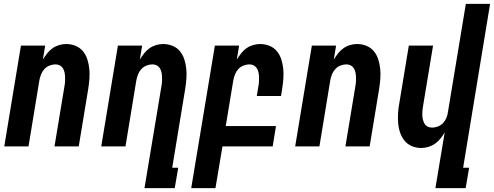

<svg xmlns="http://www.w3.org/2000/svg" viewBox="-20 -755 2547 990"><path d="M2 0 88 -520H213L201 -448Q211 -464 223 -479.5Q235 -495 250.5 -506Q266 -517 284.5 -522.5Q303 -528 321 -528Q347 -528 370 -518.5Q393 -509 408 -490.5Q423 -472 430.5 -448.5Q438 -425 440.5 -399.5Q443 -374 441 -348Q439 -322 435 -297L386 0H261L313 -314Q315 -325 315.5 -337Q316 -349 315.5 -360.5Q315 -372 312.5 -383Q310 -394 304 -403.5Q298 -413 288 -418Q278 -423 266 -423Q251 -423 235.5 -417Q220 -411 209 -399Q198 -387 192 -372Q186 -357 183 -341L127 0Z M725 215 813 -314Q815 -325 815.5 -337Q816 -349 815.5 -360.5Q815 -372 812.5 -383Q810 -394 804 -403.5Q798 -413 788 -418Q778 -423 766 -423Q751 -423 735.5 -417Q720 -411 709 -399Q698 -387 692 -372Q686 -357 683 -341L627 0H502L588 -520H713L701 -448Q711 -464 723 -479.5Q735 -495 750.5 -506Q766 -517 784.5 -522.5Q803 -528 821 -528Q847 -528 870 -518.5Q893 -509 908 -490.5Q923 -472 930.5 -448.5Q938 -425 940.5 -399.5Q943 -374 941 -348Q939 -322 935 -297L868 110H899L881 215Z M966 215 1088 -520H1213L1201 -448Q1211 -464 1223 -479.5Q1235 -495 1250.5 -506Q1266 -517 1284.5 -522.5Q1303 -528 1321 -528Q1347 -528 1370 -518.5Q1393 -509 1408 -490.5Q1423 -472 1430.5 -448.5Q1438 -425 1440.5 -399.5Q1443 -374 1441 -348Q1439 -322 1435 -297L1429 -260H1304L1313 -314Q1315 -325 1315.5 -337Q1316 -349 1315.5 -360.5Q1315 -372 1312.5 -383Q1310 -394 1304 -403.5Q1298 -413 1288 -418Q1278 -423 1266 -423Q1251 -423 1235.5 -417Q1220 -411 1209 -399Q1198 -387 1192 -372Q1186 -357 1183 -341L1144 -105H1403L1386 0H1127L1091 215Z M1502 0 1588 -520H1713L1701 -448Q1711 -464 1723 -479.5Q1735 -495 1750.5 -506Q1766 -517 1784.5 -522.5Q1803 -528 1821 -528Q1847 -528 1870 -518.5Q1893 -509 1908 -490.5Q1923 -472 1930.5 -448.5Q1938 -425 1940.5 -399.5Q1943 -374 1941 -348Q1939 -322 1935 -297L1886 0H1761L1813 -314Q1815 -325 1815.5 -337Q1816 -349 1815.5 -360.5Q1815 -372 1812.5 -383Q1810 -394 1804 -403.5Q1798 -413 1788 -418Q1778 -423 1766 -423Q1751 -423 1735.5 -417Q1720 -411 1709 -399Q1698 -387 1692 -372Q1686 -357 1683 -341L1627 0Z M2225 215 2273 -72Q2263 -56 2251 -40.5Q2239 -25 2223 -14Q2207 -3 2188.5 2.5Q2170 8 2152 8Q2126 8 2103.5 -1.5Q2081 -11 2066 -29.5Q2051 -48 2043 -71.5Q2035 -95 2033 -120.5Q2031 -146 2032.5 -172Q2034 -198 2039 -223L2088 -520H2213L2161 -206Q2159 -195 2158 -183Q2157 -171 2157.5 -159.5Q2158 -148 2161 -137Q2164 -126 2169.5 -116.5Q2175 -107 2185.5 -102Q2196 -97 2208 -97Q2223 -97 2238.5 -103Q2254 -109 2265 -121Q2276 -133 2282 -148Q2288 -163 2290 -179L2382 -735H2507L2368 110H2399L2381 215Z"/></svg>

Font: Iosevka Term Curly XBd Obl
Style: Regular
Weight: 800
Italic angle: -9°
Designer: Belleve Invis
Foundry: Belleve Invis
Version: Version 32.3.0